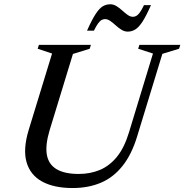

<svg xmlns="http://www.w3.org/2000/svg" viewBox="-20 -890 884 920"><path d="M217.5 -265Q196.5 -195 204.5 -148.8Q212.5 -102.5 250.8 -79.5Q289 -56.5 357.5 -56.5Q412 -56.5 458 -75.5Q504 -94.5 539.8 -138Q575.5 -181.5 598 -255.5L713 -633.5L642 -656.5L648 -675H844L838 -656.5L758 -632L637.5 -237.5Q611 -150 567.2 -95Q523.5 -40 463.5 -14.5Q403.5 11 328 11Q239 11 182 -20Q125 -51 107.2 -113Q89.5 -175 117.5 -267.5L229.5 -633.5L160.5 -656.5L166.5 -675H415.5L410 -656.5L329.5 -631.5ZM703.5 -865.5Q680.5 -813.5 662.8 -786.2Q645 -759 628.2 -748.8Q611.5 -738.5 592 -738.5Q576.5 -738.5 562 -747.5Q547.5 -756.5 534.5 -768.5Q521.5 -780.5 508.5 -789.5Q495.5 -798.5 483.5 -798.5Q475.5 -798.5 467.5 -794.5Q459.5 -790.5 450.5 -778.5Q441.5 -766.5 430 -743H397Q420 -795 437.8 -822.2Q455.5 -849.5 472 -859.5Q488.5 -869.5 508.5 -869.5Q524 -869.5 538.5 -860.5Q553 -851.5 566 -839.5Q579 -827.5 591.8 -818.5Q604.5 -809.5 617 -809.5Q625.5 -809.5 633.2 -813.8Q641 -818 650 -830.2Q659 -842.5 670 -865.5Z"/></svg>

Font: Newsreader 24pt Medium
Style: Italic
Weight: 500
Italic angle: -17°
Designer: Hugues Gentile
Foundry: Production Type
Version: Version 1.003